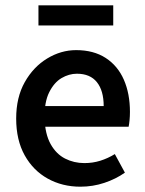

<svg xmlns="http://www.w3.org/2000/svg" viewBox="-20 -692 547 724"><path d="M283 12Q215 12 160 -18.5Q105 -49 73 -106.5Q41 -164 41 -245Q41 -325 73.5 -382.5Q106 -440 158 -471.5Q210 -503 267 -503Q333 -503 378.5 -473.5Q424 -444 447 -391.5Q470 -339 470 -270Q470 -254 468.5 -238.5Q467 -223 465 -214H129L127 -292H371Q371 -350 345.5 -382Q320 -414 270 -414Q240 -414 212 -397.5Q184 -381 165.5 -344Q147 -307 148 -246Q150 -186 171 -148.5Q192 -111 225.5 -94Q259 -77 298 -77Q330 -77 358.5 -86Q387 -95 413 -111L451 -41Q417 -17 373.5 -2.5Q330 12 283 12ZM125 -596V-672H407V-596Z"/></svg>

Font: Mada SemiBold
Style: Regular
Weight: 600
Designer: Khaled Hosny
Version: Version 1.5